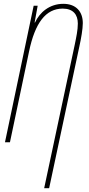

<svg xmlns="http://www.w3.org/2000/svg" viewBox="-20 -744 466 1004"><path d="M371 -511 211 240H237L395 -501C404 -542 413 -592 413 -623C413 -683 378 -724 311 -724C239 -724 187 -679 163 -626H161L177 -714H156L6 0H32L132 -475C163 -624 219 -699 308 -699C362 -699 387 -668 387 -621C387 -587 379 -550 371 -511Z"/></svg>

Font: Noto Sans ExtraCondensed Thin
Style: Italic
Weight: 100
Width: 2
Italic angle: -12°
Designer: Monotype Design Team
Foundry: Monotype Imaging Inc.
Version: Version 2.013